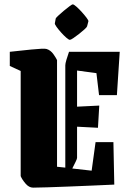

<svg xmlns="http://www.w3.org/2000/svg" viewBox="-20 -848 596 882"><path d="M25 -545V-610Q45 -612 71.5 -615Q98 -618 124 -620.5Q150 -623 169 -624Q188 -625 194 -623Q213 -617 225.5 -599Q238 -581 242 -572V-82L280 -78V-548Q280 -556 285 -573Q290 -590 297 -610H530L517 -411H435L423 -512L334 -524V-358L436 -363L430 -261L334 -266V-123Q334 -118 327.5 -105Q321 -92 312 -74L401 -64L419 -195H501L505 0Q459 2 403.5 4.5Q348 7 294 9Q240 11 197 12.5Q154 14 132 14Q113 14 97 -5Q81 -24 75 -39V-522ZM236 -763Q236 -765 247 -775.5Q258 -786 272.5 -798Q287 -810 299 -819Q311 -828 314 -828Q319 -828 331 -817.5Q343 -807 356 -792.5Q369 -778 378 -766Q387 -754 386 -750L380 -727Q379 -723 368 -713Q357 -703 343 -692Q329 -681 317 -673Q305 -665 301 -665Q296 -665 284.5 -675Q273 -685 260.5 -699Q248 -713 239.5 -725Q231 -737 232 -741Z"/></svg>

Font: Grenze Gotisch Black
Style: Regular
Weight: 900
Designer: Renata Polastri
Foundry: Omnibus-Type
Version: Version 1.001